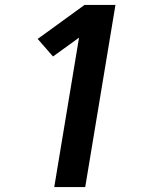

<svg xmlns="http://www.w3.org/2000/svg" viewBox="-20 -755 616 775"><path d="M199 0H324L446 -735H321L160 -618L132 -598L194 -527L299 -603Z"/></svg>

Font: Iosevka Sparkle Oblique
Style: Bold
Weight: 700
Italic angle: -9°
Designer: Belleve Invis
Foundry: Belleve Invis
Version: Version 4.5.0; ttfautohint (v1.8.3)